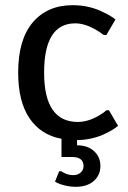

<svg xmlns="http://www.w3.org/2000/svg" viewBox="-20 -530 495 740"><path d="M390 -17Q339 9 277 10V30Q318 30 342.5 52.5Q367 75 367 110Q367 145 341.5 167.5Q316 190 272 190Q243 190 213 180Q199 175 192 170L208 130H217L219 132Q221 133 225.5 135.5Q230 138 235 140Q240 142 247.5 143.5Q255 145 262 145Q280 145 291 135Q302 125 302 110Q302 75 257 75H217V5Q137 -10 93.5 -74.5Q50 -139 50 -250Q50 -378 106.5 -444Q163 -510 260 -510Q326 -510 380 -482Q406 -470 425 -455L390 -395H380Q367 -405 347 -417Q305 -440 270 -440Q150 -440 150 -250Q150 -60 280 -60Q317 -60 357 -82Q378 -94 390 -105H400L435 -45Q417 -30 390 -17Z"/></svg>

Font: Scada
Style: Regular
Weight: 400
Designer: Jovanny Lemonad
Foundry: Jovanny Lemonad
Version: Version 4.100;PS 004.100;hotconv 1.0.88;makeotf.lib2.5.64775